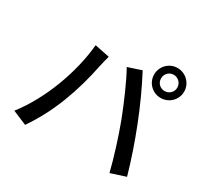

<svg xmlns="http://www.w3.org/2000/svg" viewBox="-170 -1043 1339 1280"><g transform="rotate(30 500.0 -403.5)"><path d="M738 -707C738 -643 789 -592 853 -592C917 -592 969 -643 969 -707C969 -770 917 -822 853 -822C789 -822 738 -770 738 -707ZM791 -707C791 -742 818 -770 853 -770C888 -770 916 -742 916 -707C916 -672 888 -645 853 -645C818 -645 791 -672 791 -707ZM700 -336C740 -229 782 -97 809 12L923 -25C860 -246 766 -489 658 -692L555 -658C598 -583 660 -440 700 -336ZM52 -31 161 15C283 -161 354 -364 396 -572C401 -595 410 -632 417 -657L303 -680C283 -461 189 -207 52 -31Z"/></g></svg>

Font: Spoqa Han Sans Neo Medium
Style: Regular
Weight: 500
Designer: [Spoqa Han Sans Neo] Dong-huui Kim  Younghwa Kang  Yujin Lee  [Noto Sans] Ryoko NISHIZUKA  (kana & ideographs); Paul D. 
Foundry: Spoqa (http://www.spoqa-han-sans.com)
Version: Version 1.000